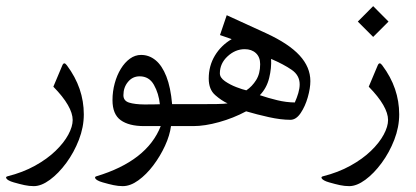

<svg xmlns="http://www.w3.org/2000/svg" viewBox="-24 -419 1383 638"><path d="M254.5 -38.9Q254.5 -82.5 240.6 -123.2Q226.6 -163.9 198.4 -201.7Q193.6 -208.3 190 -208.5Q186.3 -208.7 183.4 -202.4L153.3 -130.9Q185.6 -97.9 201.5 -70.2Q217.5 -42.5 217.5 -20.2Q217.5 1.5 203 28.4Q188.5 55.4 160.6 82.3Q132.7 109.3 92.4 131.6Q52.1 154 0.7 166.9Q-5.9 168.7 -2.9 173.8Q-1.8 175.7 0.2 177.3Q2.2 179 5.1 180.6Q8.1 182.3 12.3 183.9Q16.5 185.6 21.6 187Q42.2 192.9 57.6 196.2Q73 199.5 88.4 199.5Q113.3 199.5 141.9 178.4Q170.5 157.3 196.2 122.5Q221.9 87.6 238.2 45.5Q254.5 3.3 254.5 -38.9Z M444.8 -236.5Q425 -236.5 407.8 -224.1Q390.5 -211.6 377.5 -190.3Q364.5 -169.1 357.2 -142.1Q349.8 -115.1 349.8 -86.2Q349.8 -39.2 377.2 -19.6Q404.5 0 454.7 0H510.1Q464.6 116.2 295.9 166.9Q290.1 168.7 292.6 173.8Q293.7 175.7 295.7 177.3Q297.8 179 300.7 180.6Q303.6 182.3 307.8 183.9Q312.1 185.6 317.2 187Q337.7 192.9 353.3 196.2Q368.9 199.5 383.9 199.5Q409.2 199.5 435.8 180.2Q462.4 161 485.5 130.4Q508.6 99.7 524.4 65.3Q540.2 30.8 544.2 0H602.5Q609.8 0 611.5 -8.8Q613.1 -17.6 613.1 -34.8V-37.4Q613.1 -55.4 611.5 -64.2Q609.8 -73 602.5 -73H547.9Q543.1 -128.7 528.8 -165Q514.5 -201.3 493 -218.9Q471.6 -236.5 444.8 -236.5ZM386.1 -102.7Q386.1 -128.7 401.4 -147Q416.6 -165.4 440 -165.4Q471.6 -165.4 487.5 -137Q503.5 -108.5 507.2 -72.6Q499.1 -72.2 486.1 -72.1Q473 -71.9 455.8 -71.9Q423.5 -72.2 404.8 -78.1Q386.1 -84 386.1 -102.7Z M598.5 -73Q587.1 -73 584.5 -64.2Q582 -55.4 582 -38.1V-34.5Q582 -17.6 584.3 -8.8Q586.7 0 598.5 0H618.3Q656.4 0 703.9 -13.2Q751.4 -26.4 793.9 -49.1Q829.8 -38.5 869.5 -29.7Q909.1 -20.9 941 -20.9Q960 -20.9 975.1 -43.3Q990.1 -65.6 998.7 -95.7Q1007.3 -125.8 1007.3 -149.6Q1007.3 -195.8 971.4 -234.9Q935.5 -273.9 860.7 -308.4L729.4 -368.5L707 -302.5L745.9 -289Q710.7 -268.4 690.1 -234.3Q669.6 -200.2 669.6 -158Q669.6 -121.7 691.1 -103Q712.5 -84.3 732.3 -75.5Q721.7 -73.7 696.7 -73.3Q671.8 -73 652.4 -73ZM794.6 -118.8Q782.5 -121.4 761.5 -129.4Q740.4 -137.5 723.5 -149.2Q706.6 -161 706.6 -175.3Q706.6 -208.3 732.3 -231.9Q758 -255.6 789.1 -255.6Q812.2 -255.6 826.4 -242.4Q840.5 -229.2 840.5 -205.7Q840.5 -174.2 827.1 -152.9Q813.7 -131.6 794.6 -118.8ZM839.4 -102.7Q862.1 -126.1 870.4 -159.7Q878.6 -193.3 876.8 -223.3Q918.6 -205.4 945.2 -187Q971.8 -168.7 971.8 -138.6Q971.8 -125.4 967.2 -109.6Q962.6 -93.9 955.6 -78.5Q927 -78.8 897.3 -86Q867.6 -93.1 839.4 -102.7Z M1216 -398.6 1165 -347.3 1216 -296.3 1267 -347.3ZM1302.5 -38.9Q1302.5 -82.5 1288.6 -123.2Q1274.7 -163.9 1246.4 -201.7Q1241.7 -208.3 1238 -208.5Q1234.3 -208.7 1231.4 -202.4L1201.3 -130.9Q1233.6 -97.9 1249.5 -70.2Q1265.5 -42.5 1265.5 -20.2Q1265.5 1.5 1251 28.4Q1236.5 55.4 1208.7 82.3Q1180.8 109.3 1140.4 131.6Q1100.1 154 1048.8 166.9Q1042.2 168.7 1045.1 173.8Q1046.2 175.7 1048.2 177.3Q1050.2 179 1053.2 180.6Q1056.1 182.3 1060.3 183.9Q1064.5 185.6 1069.7 187Q1090.2 192.9 1105.6 196.2Q1121 199.5 1136.4 199.5Q1161.3 199.5 1190 178.4Q1218.6 157.3 1244.2 122.5Q1269.9 87.6 1286.2 45.5Q1302.5 3.3 1302.5 -38.9Z"/></svg>

Font: Parastoo
Style: Regular
Weight: 400
Foundry: Saber Rastikerdar (saber.rastikerdar@gmail.com)
Version: Version 3.000